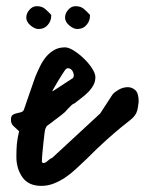

<svg xmlns="http://www.w3.org/2000/svg" viewBox="-20 -608 475 624"><path d="M430.7 -277.3Q428.7 -259.8 426.3 -250Q423.8 -240.2 418 -232.4Q412.1 -224.6 401.4 -216.3Q390.6 -208 372.1 -192.9Q353.5 -177.7 326.2 -153.3Q298.8 -128.9 259.8 -89.8Q244.1 -75.2 227.5 -59.6Q210.9 -43.9 192.9 -31.7Q174.8 -19.5 155.3 -11.7Q135.7 -3.9 114.3 -3.9Q72.3 -3.9 52.7 -32.2Q33.2 -60.5 33.2 -97.7Q33.2 -122.1 34.7 -138.7Q36.1 -155.3 42 -181.6Q31.2 -191.4 23.4 -198.7Q15.6 -206.1 15.6 -218.8Q15.6 -230.5 21 -234.4Q26.4 -238.3 33.7 -239.7Q41 -241.2 47.9 -243.2Q54.7 -245.1 57.6 -251Q59.6 -256.8 64.9 -272.5Q70.3 -288.1 76.2 -305.2Q82 -322.3 87.4 -337.4Q92.8 -352.5 94.7 -358.4Q101.6 -375 109.9 -392.1Q118.2 -409.2 129.4 -422.9Q140.6 -436.5 155.8 -445.3Q170.9 -454.1 191.4 -454.1Q203.1 -454.1 220.2 -443.4Q237.3 -432.6 252.9 -417.5Q268.6 -402.3 279.3 -385.7Q290 -369.1 290 -357.4Q290 -342.8 283.2 -330.6Q276.4 -318.4 266.1 -308.1Q255.9 -297.9 244.1 -289.1Q232.4 -280.3 222.7 -272.5Q221.7 -272.5 218.8 -270.5Q215.8 -268.6 213.9 -267.6Q212.9 -266.6 209.5 -263.2Q206.1 -259.8 202.1 -255.9Q198.2 -252 194.8 -248Q191.4 -244.1 190.4 -243.2Q187.5 -240.2 179.2 -233.9Q170.9 -227.5 161.1 -220.2Q151.4 -212.9 143.1 -206.5Q134.8 -200.2 131.8 -198.2L127.9 -190.4Q126 -186.5 124.5 -173.3Q123 -160.2 121.1 -143.6Q119.1 -127 117.7 -109.9Q116.2 -92.8 116.2 -82Q116.2 -81.1 117.2 -80.1Q119.1 -78.1 120.1 -78.1Q127.9 -78.1 134.8 -85Q141.6 -91.8 149.4 -94.7L305.7 -239.3L345.7 -300.8Q350.6 -307.6 364.7 -315.9Q378.9 -324.2 393.6 -324.7Q408.2 -325.2 419.4 -315.4Q430.7 -305.7 430.7 -277.3ZM215.8 -353.5Q220.7 -357.4 219.7 -365.2Q218.8 -373 214.4 -378.9Q210 -384.8 203.1 -386.2Q196.3 -387.7 190.4 -378.9Q187.5 -375 180.2 -363.3Q172.9 -351.6 165.5 -339.4Q158.2 -327.1 153.3 -318.4Q148.4 -309.6 151.4 -311.5ZM65.4 -550.8Q65.4 -564.5 75.7 -576.2Q85.9 -587.9 99.6 -587.9Q116.2 -587.9 126.5 -579.1Q136.7 -570.3 146.5 -559.6V-556.6Q146.5 -540 135.3 -526.9Q124 -513.7 105.5 -513.7Q92.8 -513.7 79.1 -525.4Q65.4 -537.1 65.4 -550.8ZM191.4 -550.8Q191.4 -564.5 201.7 -576.2Q211.9 -587.9 225.6 -587.9Q242.2 -587.9 252.4 -579.1Q262.7 -570.3 272.5 -559.6V-556.6Q272.5 -540 261.2 -526.9Q250 -513.7 231.4 -513.7Q218.8 -513.7 205.1 -525.4Q191.4 -537.1 191.4 -550.8Z"/></svg>

Font: Covered By Your Grace
Style: Regular
Weight: 400
Designer: Kimberly Geswein
Foundry: Kimberly Geswein
Version: Version 1.0